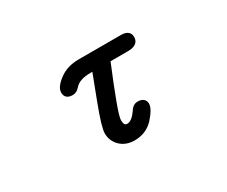

<svg xmlns="http://www.w3.org/2000/svg" viewBox="-88 -723 1175 995"><g transform="rotate(-30 500.0 -225.5)"><path d="M397 -2Q364 -34 364 -80Q364 -116 412 -242L468 -389H458Q390 -389 363 -357Q344 -335 321 -335Q298 -335 286 -345.5Q274 -356 274 -376Q274 -408 322 -444Q369 -480 440 -480H692Q718 -480 732 -469Q746 -458 746 -437Q746 -414 729.5 -401.5Q713 -389 682 -389H577Q471 -134 471 -98Q471 -80 475.5 -72.5Q480 -65 491 -65Q518 -65 549 -110Q566 -138 594 -138Q616 -138 628 -127.5Q640 -117 640 -99Q640 -69 594 -18Q549 29 481 29Q430 29 397 -2Z"/></g></svg>

Font: 寒蝉全圆体 Bold
Style: Regular
Weight: 700
Designer: Warren2060
      Designed by Motoya company      

      [Varela Round]
      Joe Prince(Latin component); Avraham Cornf
Foundry: ChillType
Version: Version 3.200